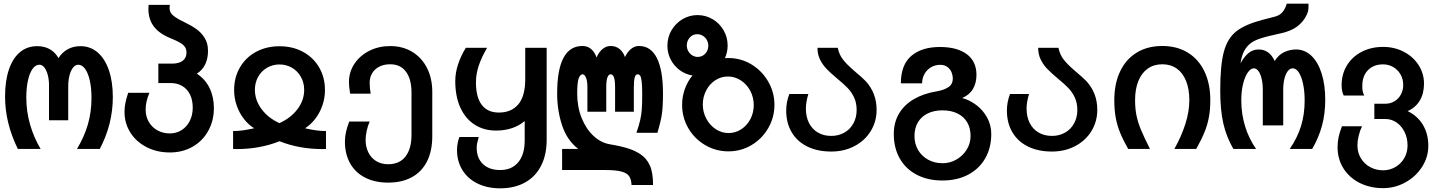

<svg xmlns="http://www.w3.org/2000/svg" viewBox="-20 -810 7840 1044"><path d="M405.5 -458Q389.5 -458 377 -442Q364.5 -426 357.8 -399.5Q351 -373 351 -342V-156H246.5V-342Q247 -373 240.5 -399.5Q234 -426 222 -442Q210 -458 194 -458Q173 -458 157 -435.5Q141 -413 132 -372.5Q123 -332 123 -279.5Q123 -204.5 143.5 -133Q164 -61.5 201 0H77Q7.5 -141.5 7.5 -284.5Q7.5 -369.5 28.2 -431.2Q49 -493 88.2 -526Q127.5 -559 182 -559Q222 -559 251.2 -542.2Q280.5 -525.5 298 -494Q317 -524.5 347.5 -541.8Q378 -559 417.5 -559Q471 -559 510.8 -525Q550.5 -491 572 -428.5Q593.5 -366 593.5 -282.5Q593.5 -134.5 522.5 0H398.5Q438 -65.5 457.8 -133.2Q477.5 -201 477.5 -279Q477.5 -331.5 468.2 -372.2Q459 -413 442.8 -435.5Q426.5 -458 405.5 -458Z M657 -202.5Q657 -226 661.8 -249.8Q666.5 -273.5 677 -305.5H792.5Q781.5 -279.5 776.8 -258Q772 -236.5 772 -213.5Q772 -177 789 -147.5Q806 -118 836 -101.2Q866 -84.5 903.5 -84.5Q939 -84.5 967.5 -102.5Q996 -120.5 1012 -152.5Q1028 -184.5 1028 -224.5Q1028 -265.5 1013.2 -295.8Q998.5 -326 971.2 -342.2Q944 -358.5 907.5 -358.5H841V-464H914.5Q953.5 -464 973.8 -479.8Q994 -495.5 994 -524.5Q994 -541.5 986 -554Q978 -566.5 960 -577.2Q942 -588 910 -601Q847 -626 817 -665.2Q787 -704.5 787 -762.5Q787 -768.5 788 -783.5H903.5Q902 -775.5 902 -767.5Q902 -751.5 909.2 -739.8Q916.5 -728 933.5 -716.5Q950.5 -705 982.5 -689.5Q1021 -671 1048 -651.8Q1075 -632.5 1093 -603.5Q1111 -574.5 1111 -534Q1111 -448.5 1050.5 -409.5Q1096.5 -379 1119.8 -330.8Q1143 -282.5 1143 -222.5Q1143 -153.5 1112.2 -98.2Q1081.5 -43 1027 -12Q972.5 19 903.5 19Q833.5 19 777.2 -9.8Q721 -38.5 689 -89Q657 -139.5 657 -202.5Z M1362 -112.5Q1330.5 -132 1305.8 -164Q1281 -196 1267 -236.5Q1253 -277 1253 -320.5Q1253 -389 1284.5 -443.2Q1316 -497.5 1372.2 -528Q1428.5 -558.5 1500 -558.5Q1571.5 -558.5 1627.8 -528Q1684 -497.5 1715.5 -443.2Q1747 -389 1747 -320.5Q1747 -277 1733 -236.5Q1719 -196 1694.2 -164Q1669.5 -132 1638.5 -112.5Q1670 -105.5 1696.8 -101.5Q1723.5 -97.5 1752.5 -97.5V0L1732 0.5Q1607 0.5 1500 -42Q1393 0.5 1268 0.5L1247.5 0V-97.5Q1276 -97.5 1303 -101.5Q1330 -105.5 1362 -112.5ZM1499.5 -140.5Q1562 -169 1598 -217Q1634 -265 1634 -321.5Q1634 -360 1616.2 -391.8Q1598.5 -423.5 1567.8 -441.5Q1537 -459.5 1500 -459.5Q1462.5 -459.5 1431.8 -441.5Q1401 -423.5 1383.5 -392Q1366 -360.5 1366 -321.5Q1366 -265.5 1402.2 -216.8Q1438.5 -168 1499.5 -140.5Z M1855.5 -40Q1855.5 -65.5 1861.2 -91.8Q1867 -118 1879 -149H1990Q1980 -126.5 1974 -99Q1968 -71.5 1968 -49Q1968 -11.5 1982.8 18.5Q1997.5 48.5 2025.2 65.8Q2053 83 2090.5 83Q2152.5 83 2185 41Q2217.5 -1 2217.5 -77V-307.5Q2217.5 -379.5 2187.5 -420Q2157.5 -460.5 2101.5 -460.5Q2067.5 -460.5 2042.2 -447.5Q2017 -434.5 2003.5 -411.8Q1990 -389 1990 -360.5Q1990 -331 1995.5 -300.5H1884L1882 -313.5Q1877.5 -343 1877.5 -363.5Q1877.5 -418.5 1907.2 -463.2Q1937 -508 1988.2 -533.8Q2039.5 -559.5 2101.5 -559.5Q2169.5 -559.5 2221.2 -528.2Q2273 -497 2301.8 -440.5Q2330.5 -384 2330.5 -310.5V-69Q2330.5 10.5 2302.2 67Q2274 123.5 2220 153.2Q2166 183 2090.5 183Q2019 183 1965.8 156Q1912.5 129 1884 78.5Q1855.5 28 1855.5 -40Z M2465 5Q2465 -12.5 2468.5 -31.5Q2472 -50.5 2478 -65H2583Q2576.5 -41.5 2574.2 -29.2Q2572 -17 2572 -6.5Q2572 49.5 2606 82Q2640 114.5 2699.5 114.5Q2763 114.5 2798 72.2Q2833 30 2833 -46V-152Q2803.5 -126.5 2763.8 -113.2Q2724 -100 2677.5 -100Q2611.5 -100 2561.2 -132Q2511 -164 2483.2 -224.8Q2455.5 -285.5 2455.5 -369Q2455.5 -414.5 2471 -461Q2486.5 -507.5 2513 -550H2628.5Q2598.5 -498.5 2583.2 -453.2Q2568 -408 2568 -362Q2568 -281 2599.8 -239.5Q2631.5 -198 2692.5 -198Q2761 -198 2798.5 -242.8Q2836 -287.5 2836 -380.5V-550H2952.5V-50Q2952.5 32 2922 91.5Q2891.5 151 2834.5 182.5Q2777.5 214 2699.5 214Q2630.5 214 2577.2 188.2Q2524 162.5 2494.5 115Q2465 67.5 2465 5Z M3270.5 114.5H3036.5V0H3124.5Q3063.5 -46.5 3036.5 -128Q3009.5 -209.5 3009.5 -301Q3009.5 -560 3147 -560Q3174.5 -560 3193.8 -543.8Q3213 -527.5 3224 -497.5Q3236 -526.5 3256 -543.2Q3276 -560 3300.5 -560Q3328 -560 3348.2 -544Q3368.5 -528 3378.5 -499.5Q3391 -527.5 3411 -543.8Q3431 -560 3454.5 -560Q3519 -560 3552 -494Q3585 -428 3585 -301.5Q3585 -229.5 3578.8 -188Q3572.5 -146.5 3554.5 -88H3440.5Q3454.5 -128 3461 -156.8Q3467.5 -185.5 3469.8 -216Q3472 -246.5 3472 -297.5Q3472 -342.5 3469.2 -366Q3466.5 -389.5 3461.2 -397.8Q3456 -406 3447.5 -406Q3436 -406 3431.2 -388.5Q3426.5 -371 3426.5 -335V-202.5H3324.5V-335Q3324.5 -375 3318 -390.5Q3311.5 -406 3300.5 -406Q3289.5 -406 3283 -389.5Q3276.5 -373 3276.5 -335V-202.5H3174V-335Q3174 -370 3166.2 -388Q3158.5 -406 3148 -406Q3135 -406 3126.8 -384.5Q3118.5 -363 3118.5 -301Q3118.5 -229 3142.5 -169Q3166.5 -109 3207 -71.2Q3247.5 -33.5 3296 -25.5Q3360.5 -14.5 3398.8 -1.8Q3437 11 3463 29Q3496.5 51.5 3513.8 90Q3531 128.5 3531 196H3414Q3412.5 165 3401 148Q3389.5 131 3359.2 122.8Q3329 114.5 3270.5 114.5Z M3689 -240Q3689 -284.5 3703.5 -325.2Q3718 -366 3745 -399.5Q3706.5 -406 3675.5 -429Q3644.5 -452 3626.8 -486.5Q3609 -521 3609 -561.5Q3609 -607 3631.2 -645.2Q3653.5 -683.5 3691.2 -705.8Q3729 -728 3772.5 -728Q3817 -728 3854.8 -705.8Q3892.5 -683.5 3914.5 -645.5Q3936.5 -607.5 3936.5 -562.5Q3936.5 -527 3922 -494L3940 -494.5Q4008.5 -494.5 4066 -459.8Q4123.5 -425 4157.2 -366.5Q4191 -308 4191 -240Q4191 -171.5 4157.2 -113.2Q4123.5 -55 4066.2 -21Q4009 13 3941 13Q3872.5 13 3814.8 -20.8Q3757 -54.5 3723 -112.5Q3689 -170.5 3689 -240ZM4078.5 -238.5Q4078.5 -280 4059.8 -315.8Q4041 -351.5 4008.5 -372.8Q3976 -394 3938 -394Q3900.5 -394 3869.2 -373.5Q3838 -353 3819.8 -318Q3801.5 -283 3801.5 -242Q3801.5 -200 3820.8 -164.2Q3840 -128.5 3872.2 -107.5Q3904.5 -86.5 3941.5 -86.5Q3978.5 -86.5 4010 -106.8Q4041.5 -127 4060 -162Q4078.5 -197 4078.5 -238.5ZM3831.5 -561.5Q3831.5 -578 3823.5 -592.5Q3815.5 -607 3801.5 -615.5Q3787.5 -624 3771.5 -624Q3747 -624 3730.8 -606Q3714.5 -588 3714.5 -563Q3714.5 -546.5 3722.5 -532Q3730.5 -517.5 3744.2 -509Q3758 -500.5 3774 -500.5Q3798 -500.5 3814.8 -518.2Q3831.5 -536 3831.5 -561.5Z M4255 -209Q4255 -254.5 4272 -299H4375.5Q4362 -255.5 4362 -219.5Q4362 -174.5 4379.2 -140.8Q4396.5 -107 4427.8 -89Q4459 -71 4500 -71Q4539.5 -71 4571 -88.8Q4602.5 -106.5 4620.2 -138.8Q4638 -171 4638 -212Q4638 -250 4624.5 -279.2Q4611 -308.5 4589.5 -331Q4568 -353.5 4532.5 -382.5Q4495.5 -413.5 4473.8 -436.2Q4452 -459 4438.5 -487Q4425 -515 4425 -550H4535.5Q4542 -516.5 4560.5 -490.5Q4579 -464.5 4624 -425.5Q4670.5 -386.5 4687.5 -368.5Q4746.5 -304 4746.5 -213Q4746.5 -149 4714.5 -97Q4682.5 -45 4626.2 -15.5Q4570 14 4500 14Q4425 14 4369.8 -13.2Q4314.5 -40.5 4284.8 -90.8Q4255 -141 4255 -209Z M4840 -81.5Q4840 -145 4868.8 -193Q4897.5 -241 4949.8 -271.2Q5002 -301.5 5071.5 -313Q5115 -320.5 5138 -336.8Q5161 -353 5161 -383.5Q5161 -398 5154.8 -415Q5148.5 -432 5133 -444.8Q5117.5 -457.5 5092.5 -457.5Q5064 -457.5 5041.5 -443.8Q5019 -430 5006.5 -407Q4994 -384 4994 -357H4878.5Q4878.5 -457.5 4935.2 -506Q4992 -554.5 5090.5 -554.5Q5185 -554.5 5237.2 -515.2Q5289.5 -476 5289.5 -403Q5289.5 -359 5270.5 -326.5Q5251.5 -294 5212 -277Q5253 -266 5289.2 -238.5Q5325.5 -211 5347.8 -170.2Q5370 -129.5 5370 -81.5Q5370 -6 5337 51.2Q5304 108.5 5244 140Q5184 171.5 5104.5 171.5Q5025 171.5 4965 140.2Q4905 109 4872.5 51.8Q4840 -5.5 4840 -81.5ZM5257.5 -70.5Q5257.5 -113.5 5239 -145Q5220.5 -176.5 5186 -193.2Q5151.5 -210 5104.5 -210Q5058.5 -210 5024 -193Q4989.5 -176 4971 -144.5Q4952.5 -113 4952.5 -70.5Q4952.5 -28 4972.2 5.8Q4992 39.5 5027 58.5Q5062 77.5 5105.5 77.5Q5146 77.5 5181 57.2Q5216 37 5236.8 3Q5257.5 -31 5257.5 -70.5Z M5455 -209Q5455 -254.5 5472 -299H5575.5Q5562 -255.5 5562 -219.5Q5562 -174.5 5579.2 -140.8Q5596.5 -107 5627.8 -89Q5659 -71 5700 -71Q5739.5 -71 5771 -88.8Q5802.5 -106.5 5820.2 -138.8Q5838 -171 5838 -212Q5838 -250 5824.5 -279.2Q5811 -308.5 5789.5 -331Q5768 -353.5 5732.5 -382.5Q5695.5 -413.5 5673.8 -436.2Q5652 -459 5638.5 -487Q5625 -515 5625 -550H5735.5Q5742 -516.5 5760.5 -490.5Q5779 -464.5 5824 -425.5Q5870.5 -386.5 5887.5 -368.5Q5946.5 -304 5946.5 -213Q5946.5 -149 5914.5 -97Q5882.5 -45 5826.2 -15.5Q5770 14 5700 14Q5625 14 5569.8 -13.2Q5514.5 -40.5 5484.8 -90.8Q5455 -141 5455 -209Z M6039 -265.5Q6039 -355.5 6070.8 -422Q6102.5 -488.5 6161.2 -524.2Q6220 -560 6300 -560Q6379.5 -560 6438.5 -524Q6497.5 -488 6529.2 -421.5Q6561 -355 6561 -265.5Q6561 -213.5 6553.2 -172Q6545.5 -130.5 6529.2 -90.8Q6513 -51 6484.5 0H6365.5Q6404.5 -69.5 6425.8 -137Q6447 -204.5 6447 -265.5Q6447 -326 6429.2 -370Q6411.5 -414 6378.5 -437.2Q6345.5 -460.5 6300 -460.5Q6254.5 -460.5 6221.2 -437.2Q6188 -414 6170 -370Q6152 -326 6152 -265.5Q6152 -218 6160 -180.2Q6168 -142.5 6184.2 -103.8Q6200.5 -65 6233 0H6114.5Q6087 -48.5 6070.8 -88Q6054.5 -127.5 6046.8 -170Q6039 -212.5 6039 -265.5Z M6615 -317.5Q6615 -455.5 6634.8 -528.8Q6654.5 -602 6702.5 -639.8Q6750.5 -677.5 6846.5 -702.5L6914 -720Q6940.5 -727.5 6955 -745.8Q6969.5 -764 6976.5 -790H7095Q7096 -762.5 7091.8 -746.5Q7087.5 -730.5 7075.5 -711.5Q7057.5 -683 7028.5 -662.5Q6999.5 -642 6949.5 -630L6884 -615Q6833.5 -603 6803.8 -589.2Q6774 -575.5 6753.5 -546.5Q6733 -517.5 6725 -465.5Q6745.5 -502.5 6769.2 -521.8Q6793 -541 6824 -541Q6882.5 -541 6911 -478.5Q6934 -514 6964.8 -527.5Q6995.5 -541 7027 -541Q7074.5 -541 7110.5 -507Q7146.5 -473 7166.2 -411Q7186 -349 7186 -267Q7186 -192.5 7168.5 -127.2Q7151 -62 7115 0H6993Q7034.5 -60.5 7054.2 -124.2Q7074 -188 7074 -263Q7074 -315.5 7065.2 -355.2Q7056.5 -395 7041.8 -416.8Q7027 -438.5 7009 -438.5Q6994 -438.5 6982.2 -423.2Q6970.5 -408 6964 -381.5Q6957.5 -355 6957.5 -322V-128H6846.5V-322Q6846.5 -355 6840.2 -381.8Q6834 -408.5 6822.8 -423.5Q6811.5 -438.5 6798 -438.5Q6781 -438.5 6765.2 -416.5Q6749.5 -394.5 6739.5 -354.8Q6729.5 -315 6729.5 -264Q6729.5 -191 6750 -123.8Q6770.5 -56.5 6810 0H6686.5Q6648.5 -65.5 6631.8 -138.8Q6615 -212 6615 -317.5Z M7253 -10Q7253 -37.5 7258.8 -64.8Q7264.5 -92 7277 -123.5H7386Q7374 -98 7367.5 -70.8Q7361 -43.5 7361 -20Q7361 19 7379.5 50Q7398 81 7430 98.5Q7462 116 7500.5 116Q7536.5 116 7567 98.5Q7597.5 81 7615.5 50.2Q7633.5 19.5 7633.5 -19Q7633.5 -59 7617.5 -92Q7601.5 -125 7573.8 -144Q7546 -163 7512.5 -163H7453V-246H7512.5Q7540 -246 7562.2 -259.2Q7584.5 -272.5 7597.2 -295.8Q7610 -319 7610 -348Q7610 -380 7595.2 -405.5Q7580.5 -431 7555.5 -445.5Q7530.5 -460 7500.5 -460Q7448.5 -460 7418 -428.2Q7387.5 -396.5 7387.5 -343Q7387.5 -324 7389.5 -314Q7391.5 -304 7398 -290.5H7286.5Q7275 -313.5 7275 -346.5Q7275 -407 7303.8 -454.2Q7332.5 -501.5 7384 -528.2Q7435.5 -555 7500.5 -555Q7562.5 -555 7613.2 -528.5Q7664 -502 7693.5 -456.2Q7723 -410.5 7723 -355Q7723 -300.5 7699.5 -262.2Q7676 -224 7634 -206Q7689 -179 7717.8 -130Q7746.5 -81 7746.5 -17Q7746.5 44 7712.8 97Q7679 150 7622.2 181.5Q7565.5 213 7500.5 213Q7429.5 213 7373 184.5Q7316.5 156 7284.8 105.2Q7253 54.5 7253 -10Z"/></svg>

Font: JuliaMono SemiBold
Style: Regular
Weight: 600
Monospace: yes
Designer: cormullion
Foundry: corm
Version: Version 0.055; ttfautohint (v1.8.4)